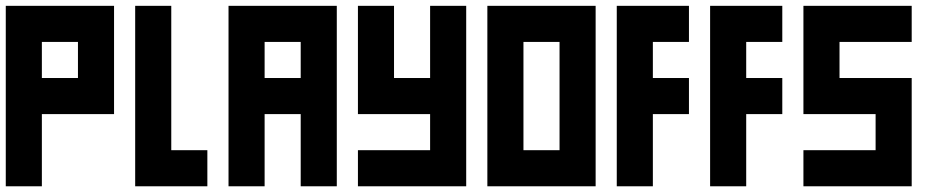

<svg xmlns="http://www.w3.org/2000/svg" viewBox="-20 -445 3251 665"><path d="M250 -174.8V-299.8H125V-174.8ZM0 200.2V-424.8H375V-49.8H125V200.2Z M448.2 200.2V-424.8H573.2V75.2H698.2V200.2Z M1021.5 -174.8V-299.8H896.5V-174.8ZM771.5 200.2V-424.8H1146.5V200.2H1021.5V-49.8H896.5V200.2Z M1219.7 200.2V75.2H1469.7V-49.8H1219.7V-424.8H1344.7V-174.8H1469.7V-424.8H1594.7V200.2Z M1918 75.2V-299.8H1793V75.2ZM1668 200.2V-424.8H2043V200.2Z M2116.2 200.2V-424.8H2366.2V-299.8H2241.2V-174.8H2366.2V-49.8H2241.2V200.2Z M2439.5 200.2V-424.8H2689.5V-299.8H2564.5V-174.8H2689.5V-49.8H2564.5V200.2Z M2762.7 200.2V75.2H3012.7V-49.8H2762.7V-424.8H3137.7V-299.8H2887.7V-174.8H3137.7V200.2Z"/></svg>

Font: Ishtika
Style: Block
Weight: 400
Designer: Kailash Nadh
Version: Version 2.3